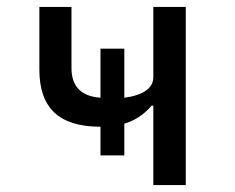

<svg xmlns="http://www.w3.org/2000/svg" viewBox="-20 -536 680 556"><path d="M424 -230H419Q403 -211 382.5 -197.5Q362 -184 340 -178V-86H271V-169Q181 -169 137.5 -210Q94 -251 94 -334V-516H187V-339Q187 -259 271 -253V-395H340V-253Q379 -258 401.5 -273Q424 -288 424 -313V-516H518V0H424Z"/></svg>

Font: Writer
Style: Regular
Weight: 400
Monospace: yes
Designer: Mike Abbink, Paul van der Laan, Pieter van Rosmalen
Foundry: Bold Monday
Version: Version 2.001 2020